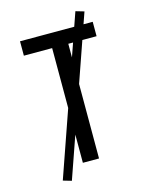

<svg xmlns="http://www.w3.org/2000/svg" viewBox="-131 -896 810 1056"><g transform="rotate(-15 274.0 -368.0)"><path d="M228 0V-653H67V-735H481V-653H320V0ZM144 80 96 66 404 -816 452 -802Z"/></g></svg>

Font: Iosevka Semi-Condensed Medium
Style: Regular
Weight: 500
Monospace: yes
Designer: Belleve Invis
Foundry: Belleve Invis
Version: Version 27.3.5